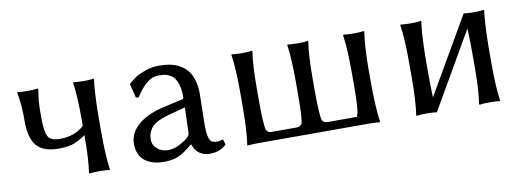

<svg xmlns="http://www.w3.org/2000/svg" viewBox="-44 -665 2462 901"><g transform="rotate(-10 1187.0 -214.5)"><path d="M67.9 -291V-319.3Q67.9 -331.1 67.1 -342.5Q66.4 -354 66.2 -359.9Q65.9 -365.7 64.5 -376.7Q63 -387.7 62.7 -391.4Q62.5 -395 60.3 -409.4Q58.1 -423.8 57.1 -429.2L58.1 -432.1Q71.8 -429.2 106.9 -429.2Q122.1 -429.2 134 -429.9Q146 -430.7 150.4 -431.6L154.8 -432.1L157.2 -429.2Q156.7 -425.3 155 -413.8Q153.3 -402.3 153.1 -399.9Q152.8 -397.5 151.9 -388.9Q150.9 -380.4 150.4 -377.9L149.4 -368.2Q148.9 -360.8 148.9 -356.7Q148.9 -352.5 148.4 -345Q147.9 -337.4 147.9 -330.1V-313.5V-293Q147.9 -229 160.4 -205.1Q172.9 -181.2 216.8 -181.2Q289.1 -181.2 333 -223.1V-250Q333 -369.1 323.2 -429.2L325.2 -432.1Q343.8 -429.2 373 -429.2Q402.3 -429.2 420.9 -432.1L422.9 -429.2Q414.6 -376.5 413.1 -250V-179.2Q413.1 -63.5 422.9 0L420.9 2.9Q402.3 0 373 0Q343.8 0 325.2 2.9L323.2 0Q333 -59.6 333 -178.7Q302.7 -156.7 274.7 -147Q246.6 -137.2 204.1 -137.2Q131.3 -137.2 99.6 -173.8Q67.9 -210.4 67.9 -291Z M819.8 -225.1 734.9 -202.1Q679.2 -187 657.5 -162.6Q635.7 -138.2 635.7 -102.1Q635.7 -77.6 656.7 -59.3Q677.7 -41 710 -41Q750 -41 801.8 -80.1Q815.9 -90.8 815.9 -106ZM819.8 -47.9H815.9Q775.4 -13.7 748 -2Q720.7 9.8 679.7 9.8Q621.6 9.8 588.1 -17.3Q554.7 -44.4 554.7 -98.1Q554.7 -148.9 599.1 -187.5Q643.1 -225.6 720.7 -243.2L814 -264.2Q820.8 -266.6 820.8 -275.9Q820.8 -308.1 814 -331.3Q807.1 -354.5 797.9 -366.2Q788.6 -377.9 773.9 -384.8Q759.3 -391.6 749 -392.8Q738.8 -394 724.6 -394Q691.9 -394 665.5 -371.1Q639.2 -348.1 614.7 -309.1L601.6 -310.1L585 -377L587.9 -380.9Q606 -396 620.8 -406.2Q635.7 -416.5 667.7 -427.7Q699.7 -439 734.9 -439Q759.8 -439 781.5 -435.3Q803.2 -431.6 825.7 -420.7Q848.1 -409.7 864 -392.3Q879.9 -375 889.9 -345.5Q899.9 -315.9 899.9 -276.9Q899.9 -273.4 898.4 -208Q897 -142.6 897 -126Q897 -63 913.6 -47.9Q922.4 -40.5 942.9 -40.5Q955.1 -40.5 969.7 -45.9L977.5 -21Q948.7 9.8 897.9 9.8Q869.6 9.8 848.9 -4.9Q828.1 -19.5 819.8 -47.9Z M1699.7 -200.2Q1699.7 -71.3 1710 0L1708.5 2.9Q1690.9 0 1656.7 0H1130.9Q1115.7 0 1102.5 0.7Q1089.4 1.5 1084 2L1078.6 2.9L1077.6 0Q1087.9 -71.3 1087.9 -200.2V-250Q1087.9 -362.3 1077.6 -429.2L1079.6 -432.1Q1093.8 -429.2 1127.9 -429.2Q1143.6 -429.2 1155.8 -429.9Q1168 -430.7 1172.4 -431.6L1176.8 -432.1L1177.7 -429.2Q1167.5 -366.2 1167.5 -250V-200.2Q1167.5 -83 1175.8 -54.2Q1181.6 -46.9 1186.5 -43.9Q1191.4 -41 1201.7 -41H1319.8Q1330.1 -41 1335 -43.9Q1339.8 -46.9 1345.7 -54.2Q1353.5 -81.5 1353.5 -200.2V-250Q1353.5 -365.7 1343.8 -429.2L1345.7 -432.1Q1359.4 -429.2 1393.6 -429.2Q1409.2 -429.2 1421.4 -429.9Q1433.6 -430.7 1438 -431.6L1442.9 -432.1L1443.8 -429.2Q1433.6 -366.2 1433.6 -250V-200.2Q1433.6 -83 1441.9 -54.2Q1447.8 -46.9 1452.6 -43.9Q1457.5 -41 1467.8 -41H1599.6Q1606.4 -41 1607.9 -42.2Q1609.4 -43.5 1609.4 -47.1Q1609.4 -50.8 1611.8 -54.2Q1619.6 -81.5 1619.6 -200.2V-249Q1619.6 -361.8 1609.9 -429.2L1611.8 -432.1Q1626.5 -429.2 1660.6 -429.2Q1676.3 -429.2 1688.5 -429.9Q1700.7 -430.7 1705.6 -431.6L1710 -432.1L1710.9 -429.2Q1699.7 -356.4 1699.7 -249Z M1892.6 -250Q1892.6 -366.2 1882.3 -429.2L1884.3 -432.1Q1902.8 -429.2 1932.1 -429.2Q1962.4 -429.2 1980.5 -432.1L1982.4 -429.2Q1973.6 -373 1972.2 -250V-179.2Q1972.2 -109.4 1974.6 -69.3L2184.6 -432.1Q2202.6 -429.2 2232.4 -429.2Q2262.2 -429.2 2280.3 -432.1L2282.2 -429.2Q2273.9 -376.5 2272.5 -250V-179.2Q2272.5 -63.5 2282.2 0L2280.3 2.9Q2262.2 0 2232.4 0Q2202.6 0 2184.6 2.9L2182.1 0Q2192.4 -63.5 2192.4 -179.2V-250Q2192.4 -317.9 2189.9 -359.4L1980.5 2.9Q1962.4 0 1932.1 0Q1902.8 0 1884.3 2.9L1882.3 0Q1892.6 -63.5 1892.6 -179.2Z"/></g></svg>

Font: Linux Biolinum G
Style: Regular
Weight: 400
Designer: Philipp H. Poll
Foundry: Philipp H. Poll
Version: Version 1.1.0 ; ttfautohint (v1.6)